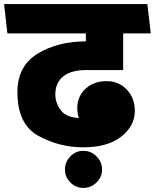

<svg xmlns="http://www.w3.org/2000/svg" viewBox="-31 -700 756 937"><path d="M375 19Q259 19 156.5 -37Q54 -93 54 -250Q54 -378 152.5 -438Q251 -498 388 -498V-537H5L-11 -680H688L705 -537H570V-358H388Q316 -358 277.5 -327Q239 -296 239 -239Q239 -199 265 -163Q291 -127 354 -124Q350 -134 348 -148.5Q346 -163 346 -170Q346 -230 386.5 -267Q427 -304 489 -304Q549 -304 588 -262.5Q627 -221 627 -159Q627 -86 561 -33.5Q495 19 375 19ZM376 217Q339 217 312.5 190.5Q286 164 286 127Q286 90 312.5 63Q339 36 376 36Q413 36 440 63Q467 90 467 127Q467 164 440 190.5Q413 217 376 217Z"/></svg>

Font: Palanquin Dark
Style: Bold
Weight: 700
Designer: Pria Ravichandran
Version: Version 1.000